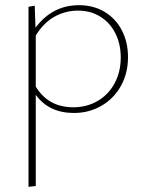

<svg xmlns="http://www.w3.org/2000/svg" viewBox="-20 -432 561 741"><path d="M474 -211Q474 -150 447 -101Q420 -52 372 -24Q324 4 265 4Q169 4 118 -66V286L90 289V-406L114 -410L117 -325Q182 -412 285 -412Q341 -412 384 -386Q427 -360 450.5 -314.5Q474 -269 474 -211ZM446 -210Q446 -262 425.5 -303Q405 -344 367.5 -367.5Q330 -391 281 -391Q233 -391 191 -368Q149 -345 118 -295V-98Q166 -18 263 -18Q315 -18 357 -42.5Q399 -67 422.5 -111Q446 -155 446 -210Z"/></svg>

Font: Ysabeau Extralight
Style: Regular
Weight: 200
Designer: Christian Thalmann (Catharsis Fonts)
Version: Version 0.003